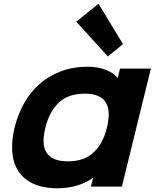

<svg xmlns="http://www.w3.org/2000/svg" viewBox="-20 -997 827 1027"><path d="M638 -761 557 -695 388 -881 507 -977ZM632 1H466L478 -45H476Q441 -19 392 -4.5Q343 10 288 10Q210 10 158 -14.5Q106 -39 78 -82Q50 -125 45.5 -184.5Q41 -244 58 -314Q75 -384 108.5 -444Q142 -504 191.5 -547.5Q241 -591 305.5 -615.5Q370 -640 449 -640Q502 -640 544.5 -624Q587 -608 608 -581H610L622 -630H787ZM552 -314Q562 -356 561.5 -389.5Q561 -423 547 -447Q533 -471 505 -483.5Q477 -496 433 -496Q344 -496 293.5 -447Q243 -398 223 -314Q212 -272 213 -238.5Q214 -205 228 -182Q242 -159 270.5 -146.5Q299 -134 343 -134Q431 -134 481.5 -182.5Q532 -231 552 -314Z"/></svg>

Font: TypoPRO Sinkin Sans
Style: 700 Bold Italic
Weight: 700
Italic angle: -112°
Designer: Keith Bates
Foundry: K-Type
Version: Sinkin Sans (version 1.0)  by Keith Bates   •   © 2014   www